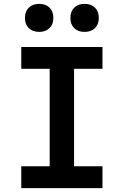

<svg xmlns="http://www.w3.org/2000/svg" viewBox="-20 -973 640 993"><path d="M417 -808Q384 -808 364 -827.5Q344 -847 344 -880Q344 -914 364 -933.5Q384 -953 417 -953Q451 -953 471 -933.5Q491 -914 491 -880Q491 -847 471 -827.5Q451 -808 417 -808ZM183 -808Q149 -808 129 -827.5Q109 -847 109 -880Q109 -914 129 -933.5Q149 -953 183 -953Q216 -953 236 -933.5Q256 -914 256 -880Q256 -847 236 -827.5Q216 -808 183 -808ZM90 0V-113H237V-617H90V-730H510V-617H363V-113H510V0Z"/></svg>

Font: NKDuy Mono
Style: Bold
Weight: 700
Monospace: yes
Designer: NKDuy
Foundry: NKDuy
Version: Version 2.251; ttfautohint (v1.8.4.7-5d5b)